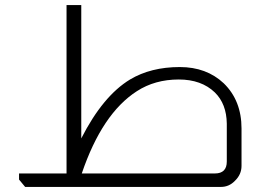

<svg xmlns="http://www.w3.org/2000/svg" viewBox="-20 -736 1026 756"><path d="M300 -716V-191Q385 -358 492 -423Q574 -472 688 -472Q793 -472 861 -408Q931 -340 931 -230V-83Q931 -49 905 -24Q882 0 850 0H79L55 -29V-53H242V-716ZM873 -249Q872 -327 826 -372Q773 -423 684 -423Q590 -423 519 -377Q382 -289 302 -53H826Q873 -53 873 -100Z"/></svg>

Font: Almarai Light
Style: Regular
Weight: 300
Designer: Boutros International 2019
Foundry: Created by Boutros International 2019
Version: Version 1.10